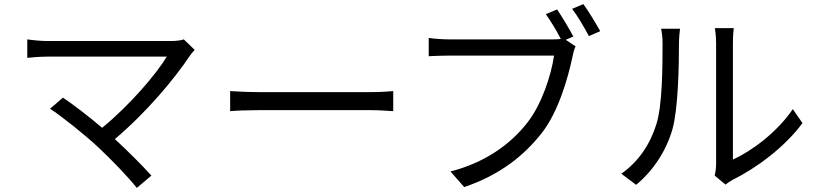

<svg xmlns="http://www.w3.org/2000/svg" viewBox="-20 -877 3980 936"><path d="M876 -685C862 -680 839 -677 812 -677H214C180 -677 140 -681 113 -685V-595C132 -597 175 -601 214 -601H793C745 -520 616 -367 478 -254C409 -313 325 -376 287 -401L224 -347C279 -312 397 -217 459 -159C525 -97 608 -11 647 39L718 -21C676 -68 603 -141 540 -199C693 -328 831 -493 904 -603C910 -612 919 -623 929 -634Z M1102 -335C1133 -338 1186 -340 1241 -340H1790C1835 -340 1877 -336 1897 -335V-433C1875 -431 1839 -428 1789 -428H1241C1185 -428 1132 -431 1102 -433Z M2775 -699C2755 -737 2719 -797 2696 -831L2641 -808C2664 -775 2694 -727 2714 -687C2699 -685 2685 -685 2673 -685H2170C2137 -685 2097 -688 2070 -692V-603C2095 -604 2130 -606 2169 -606H2681C2667 -510 2621 -368 2550 -278C2467 -172 2343 -84 2176 -41L2243 35C2417 -24 2535 -118 2623 -231C2702 -333 2749 -496 2771 -601C2775 -621 2779 -637 2786 -651L2738 -683ZM2769 -834C2796 -799 2829 -742 2851 -701L2906 -725C2885 -763 2849 -823 2824 -857Z M3081 24C3165 -45 3229 -143 3259 -250C3286 -350 3290 -554 3290 -665C3290 -695 3294 -725 3295 -737H3203C3207 -716 3210 -694 3210 -664C3210 -553 3209 -363 3180 -272C3150 -175 3094 -90 3009 -30ZM3517 23C3527 15 3536 8 3551 0C3667 -57 3806 -160 3892 -277L3845 -345C3768 -232 3645 -141 3553 -99V-666C3553 -704 3556 -732 3557 -740H3465C3466 -732 3471 -704 3471 -666V-77C3471 -57 3468 -37 3464 -21Z"/></svg>

Font: Noto Sans Japanese Regular
Style: Regular
Weight: 400
Designer: Ryoko NISHIZUKA (kana & ideographs); Paul D. Hunt (Latin, Greek & Cyrillic); Wenlong ZHANG (bopomofo); Sandoll Communica
Foundry: Adobe Systems Incorporated
Version: Version 1.000;PS 1;hotconv 1.0.78;makeotf.lib2.5.61930